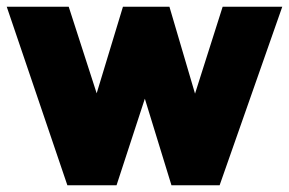

<svg xmlns="http://www.w3.org/2000/svg" viewBox="-20 -550 858 570"><path d="M632 0H489L410 -257L326 0H180L0 -530H184L267 -273L345 -530H483L559 -272L641 -530H818Z"/></svg>

Font: Morrison Black
Style: Regular
Weight: 900
Designer: Pablo Impallari, Rodrigo Fuenzalida (Modified by Dan O. Williams)
Version: Version 0.03;June 6, 2019;FontCreator 11.5.0.2425 64-bit; tt